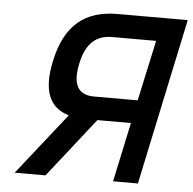

<svg xmlns="http://www.w3.org/2000/svg" viewBox="-50 -720 774 770"><g transform="rotate(5 337.5 -335.0)"><path d="M675 -670H393C263 -670 182 -607 151 -460C125 -341 153 -271 233 -248L37 0H161L349 -239H484L433 0H533ZM257 -459C274 -541 315 -576 379 -576H556L503 -332H327C261 -332 239 -376 257 -459Z"/></g></svg>

Font: LT Wave Mono Medium
Style: Italic
Weight: 500
Designer: Daniel Lyons
Version: Version 2.5 (Glyphs App)